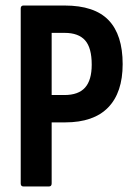

<svg xmlns="http://www.w3.org/2000/svg" viewBox="-20 -675 492 695"><path d="M65 0Q55 0 55 -11V-644Q55 -655 65 -655H214Q322 -655 373 -602Q424 -549 424 -443Q424 -340 371.5 -286Q319 -232 216 -232H167V-11Q167 0 157 0ZM167 -331H213Q264 -331 288 -358Q312 -385 312 -441Q312 -502 288 -529Q264 -556 214 -556H167Z"/></svg>

Font: Sofia Sans Condensed
Style: Bold
Weight: 700
Designer: Botio Nikoltchev, Ani Petrova
Foundry: lettersoup
Version: Version 4.101; ttfautohint (v1.8.4.7-5d5b)